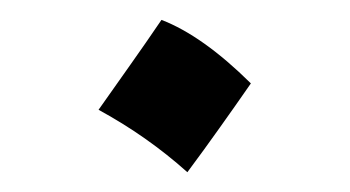

<svg xmlns="http://www.w3.org/2000/svg" viewBox="-20 -167 355 195"><path d="M144 -146.8Q185.9 -130.7 234.8 -82.3Q219.2 -59.8 203.3 -37.5Q187.5 -15.2 170.3 7.9Q129.5 -28.6 80.1 -55.5Q96.7 -79.1 112.3 -101.1Q127.9 -123.1 144 -146.8Z"/></svg>

Font: Pinar DS1 Medium
Style: Regular
Weight: 500
Designer: Amin Abedi
Version: Version 3.000